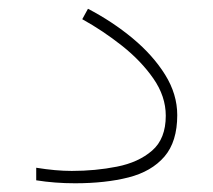

<svg xmlns="http://www.w3.org/2000/svg" viewBox="-20 -421 489 440"><path d="M144.5 -29.3Q198.7 -29.3 248 -39.1Q297.4 -48.8 328.6 -75.9Q359.9 -103 359.9 -155.8Q359.9 -200.2 331.5 -241Q303.2 -281.7 259.3 -316.4Q215.3 -351.1 168.5 -377L181.6 -400.9Q237.8 -371.6 284.2 -333Q330.6 -294.4 358.4 -249.8Q386.2 -205.1 386.2 -157.2Q386.2 -96.2 356.7 -62Q327.1 -27.8 274.4 -14.4Q221.7 -1 151.9 -1Q105.5 -1 63 -7.8V-36.6Q107.9 -29.3 144.5 -29.3Z"/></svg>

Font: Vazirmatn FD NL Thin
Style: Regular
Weight: 100
Designer: Saber Rastikerdar
Foundry: Saber Rastikerdar
Version: Version 33.003